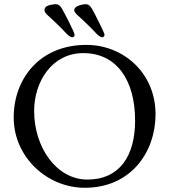

<svg xmlns="http://www.w3.org/2000/svg" viewBox="-20 -877 803 911"><path d="M332 -829C332 -821 341 -811 350 -803C371 -785 423 -734 437 -718C443 -711 457 -700 465 -700C470 -700 476 -705 476 -713C476 -720 430 -812 416 -836C406 -852 399 -857 386 -857H382C360 -855 332 -845 332 -829ZM274 -836C264 -852 257 -857 244 -857H240C210 -854 191 -847 191 -829C191 -820 199 -811 208 -803C229 -785 281 -734 295 -718C301 -711 315 -700 323 -700C329 -700 334 -705 334 -712C334 -722 288 -812 274 -836ZM45 -320C45 -130 205 14 382 14C601 14 718 -155 718 -335C718 -532 564 -664 390 -664C166 -664 45 -501 45 -320ZM375 -625C535 -625 621 -495 621 -305C621 -134 545 -25 395 -25C247 -25 142 -179 142 -350C142 -490 227 -625 375 -625Z"/></svg>

Font: EB Garamond 12
Style: Regular
Weight: 400
Version: Version 0.016+